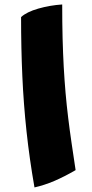

<svg xmlns="http://www.w3.org/2000/svg" viewBox="-20 -758 402 838"><path d="M310 -15.5Q260 13.5 216.5 32Q173 50.5 130.5 60Q108.5 -65.5 95.8 -184.2Q83 -303 77.5 -425.2Q72 -547.5 72 -683.5Q96.5 -706 147.2 -720.5Q198 -735 251.5 -738.5Q251.5 -658.5 253.2 -591.2Q255 -524 258.2 -465.2Q261.5 -406.5 266.2 -352.2Q271 -298 277.5 -244.5Q284 -191 292.2 -135Q300.5 -79 310 -15.5Z"/></svg>

Font: Grandstander Thin Black
Style: Italic
Weight: 900
Italic angle: -15°
Version: Version 1.200